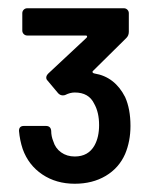

<svg xmlns="http://www.w3.org/2000/svg" viewBox="-20 -864 363 465"><path d="M283 -629Q296 -600 296 -559Q296 -522 283 -491Q268 -457 236 -438Q204 -419 161 -419Q116 -419 82.5 -441.5Q49 -464 35 -503Q28 -524 26 -547Q26 -559 38 -559H91Q103 -559 104 -547Q104 -534 109 -522Q114 -505 128 -495Q142 -485 161 -485Q194 -485 209 -512Q220 -532 220 -561Q220 -592 208 -613Q195 -640 161 -640Q150 -640 138 -634Q136 -633 132 -633Q126 -633 121 -638L95 -669Q92 -672 92 -676Q92 -681 97 -686L189 -772Q191 -774 191 -775Q191 -776 190.5 -777Q190 -778 187 -778H46Q41 -778 37.5 -781.5Q34 -785 34 -790V-832Q34 -837 37.5 -840.5Q41 -844 46 -844H280Q285 -844 288.5 -840.5Q292 -837 292 -832V-787Q292 -778 286 -772L205 -692Q204 -691 204 -690Q204 -687 209 -686Q258 -678 283 -629Z"/></svg>

Font: LinhAnh SemBd
Style: Regular
Weight: 600
Monospace: yes
Designer: Jeremy Tribby
Foundry: Tribby Type
Version: Version 1.408